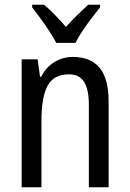

<svg xmlns="http://www.w3.org/2000/svg" viewBox="-20 -786 545 806"><path d="M286 -547Q360 -547 398 -501.5Q436 -456 436 -360V0H353V-347Q353 -410 333 -442Q313 -474 270 -474Q206 -474 180 -426.5Q154 -379 154 -279V0H71V-537H138L148 -464H153Q173 -504 208.5 -525.5Q244 -547 286 -547ZM216 -606Q199 -639 170 -680.5Q141 -722 115 -755V-766H165Q186 -749 210 -724Q234 -699 257 -673Q283 -702 303.5 -722Q324 -742 350 -766H400V-755Q384 -735 364 -709Q344 -683 326 -656Q308 -629 297 -606Z"/></svg>

Font: Noto Sans Ethiopic Cond
Style: Regular
Weight: 400
Width: 3
Designer: Monotype Design Team
Foundry: Monotype Imaging Inc.
Version: Version 2.102; ttfautohint (v1.8.4.7-5d5b)